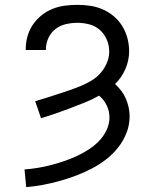

<svg xmlns="http://www.w3.org/2000/svg" viewBox="-20 -763 640 791"><path d="M88 8 81 -65Q109 -67 136 -71.5Q163 -76 190 -83Q217 -90 243.5 -99Q270 -108 295 -119.5Q320 -131 343.5 -146Q367 -161 386.5 -180.5Q406 -200 418.5 -226Q431 -252 431 -279Q431 -305 419.5 -329Q408 -353 388 -369Q360 -353 330 -341Q300 -329 270 -317.5Q240 -306 209.5 -295.5Q179 -285 149 -276L125 -346Q149 -353 172.5 -360.5Q196 -368 219 -375.5Q242 -383 265.5 -391Q289 -399 312 -408.5Q335 -418 356 -430.5Q377 -443 393.5 -461.5Q410 -480 420 -503Q430 -526 430 -551Q430 -576 420 -599.5Q410 -623 391.5 -639.5Q373 -656 348.5 -662.5Q324 -669 299 -669Q275 -669 251 -663.5Q227 -658 208 -643Q189 -628 179 -605.5Q169 -583 169 -559Q169 -559 169 -558.5Q169 -558 169 -557H86Q86 -558 86 -558.5Q86 -559 86 -560Q86 -587 93 -612.5Q100 -638 114.5 -660Q129 -682 150 -699Q171 -716 195.5 -726Q220 -736 246 -739.5Q272 -743 299 -743Q326 -743 352.5 -739Q379 -735 404 -724Q429 -713 449.5 -695.5Q470 -678 484 -655Q498 -632 505 -605.5Q512 -579 512 -552Q512 -514 496.5 -478.5Q481 -443 454 -417Q468 -404 479.5 -389Q491 -374 498.5 -356.5Q506 -339 510 -320.5Q514 -302 514 -284Q514 -248 501 -215Q488 -182 466 -154.5Q444 -127 416 -105.5Q388 -84 357 -68Q326 -52 293 -39.5Q260 -27 226 -17.5Q192 -8 157.5 -1.5Q123 5 88 8Z"/></svg>

Font: Iosevka Curly Extended
Style: Regular
Weight: 400
Width: 7
Monospace: yes
Designer: Belleve Invis
Foundry: Belleve Invis
Version: Version 11.1.0; ttfautohint (v1.8.3)